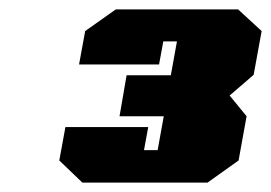

<svg xmlns="http://www.w3.org/2000/svg" viewBox="-20 -757 576 408"><path d="M155 -369 106 -416 119 -487H295L286 -438H315L328 -510H234L249 -597H343L356 -669H327L318 -620H148L161 -691L226 -737H486L536 -691L519 -598L468 -554L504 -510L487 -416L421 -369Z"/></svg>

Font: Tomorrow Black
Style: Italic
Weight: 900
Italic angle: -10°
Designer: Tony de Marco, Monica Rizzolli
Foundry: Just in Type
Version: Version 2.002